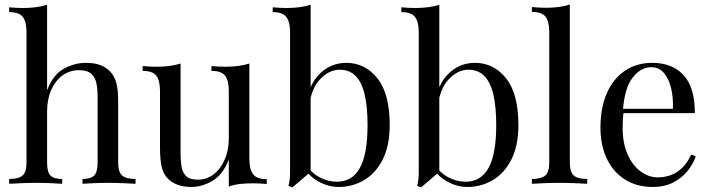

<svg xmlns="http://www.w3.org/2000/svg" viewBox="-20 -804 3107 840"><path d="M186 -783V-409Q212 -477 258.5 -503Q305 -529 356 -529Q394 -529 419.5 -519Q445 -509 462 -491Q481 -471 489 -441Q497 -411 497 -360V-93Q497 -51 514.5 -36Q532 -21 573 -21V0Q556 -1 521 -2.5Q486 -4 453 -4Q420 -4 388.5 -2.5Q357 -1 341 0V-21Q377 -21 392 -36Q407 -51 407 -93V-382Q407 -413 402 -439Q397 -465 379.5 -481Q362 -497 326 -497Q285 -497 253.5 -474Q222 -451 204 -410Q186 -369 186 -316V-93Q186 -51 201 -36Q216 -21 252 -21V0Q236 -1 204.5 -2.5Q173 -4 140 -4Q107 -4 72 -2.5Q37 -1 20 0V-21Q61 -21 78.5 -36Q96 -51 96 -93V-663Q96 -708 80 -729.5Q64 -751 20 -751V-772Q52 -769 82 -769Q111 -769 137.5 -772.5Q164 -776 186 -783Z M1071 -526V-108Q1071 -63 1087.5 -41.5Q1104 -20 1147 -20V1Q1116 -2 1085 -2Q1056 -2 1029.5 1Q1003 4 981 12V-106Q956 -41 910.5 -13.5Q865 14 817 14Q782 14 756 4Q730 -6 713 -24Q694 -44 687 -76Q680 -108 680 -155V-406Q680 -451 664 -472.5Q648 -494 604 -494V-515Q636 -512 666 -512Q695 -512 721.5 -515.5Q748 -519 770 -526V-133Q770 -102 774 -76Q778 -50 794 -34Q810 -18 846 -18Q885 -18 915.5 -42Q946 -66 963.5 -107Q981 -148 981 -199V-406Q981 -451 965 -472.5Q949 -494 905 -494V-515Q937 -512 967 -512Q996 -512 1022.5 -515.5Q1049 -519 1071 -526Z M1495 -529Q1577 -529 1631 -461.5Q1685 -394 1685 -257Q1685 -167 1654.5 -106.5Q1624 -46 1573 -16Q1522 14 1462 14Q1412 14 1365.5 -14.5Q1319 -43 1296 -99L1316 -88Q1341 -48 1378 -28.5Q1415 -9 1454 -9Q1521 -9 1554.5 -69.5Q1588 -130 1588 -257Q1588 -338 1575 -392Q1562 -446 1535 -472.5Q1508 -499 1466 -499Q1420 -499 1380.5 -457.5Q1341 -416 1332 -336L1320 -350Q1331 -435 1379.5 -482Q1428 -529 1495 -529ZM1339 -783V-52Q1326 -41 1312.5 -29.5Q1299 -18 1286 -7Q1273 4 1259 16L1242 9Q1246 -5 1247.5 -19.5Q1249 -34 1249 -49V-663Q1249 -708 1233 -729.5Q1217 -751 1173 -751V-772Q1205 -769 1235 -769Q1264 -769 1290.5 -772.5Q1317 -776 1339 -783Z M2058 -529Q2140 -529 2194 -461.5Q2248 -394 2248 -257Q2248 -167 2217.5 -106.5Q2187 -46 2136 -16Q2085 14 2025 14Q1975 14 1928.5 -14.5Q1882 -43 1859 -99L1879 -88Q1904 -48 1941 -28.5Q1978 -9 2017 -9Q2084 -9 2117.5 -69.5Q2151 -130 2151 -257Q2151 -338 2138 -392Q2125 -446 2098 -472.5Q2071 -499 2029 -499Q1983 -499 1943.5 -457.5Q1904 -416 1895 -336L1883 -350Q1894 -435 1942.5 -482Q1991 -529 2058 -529ZM1902 -783V-52Q1889 -41 1875.5 -29.5Q1862 -18 1849 -7Q1836 4 1822 16L1805 9Q1809 -5 1810.5 -19.5Q1812 -34 1812 -49V-663Q1812 -708 1796 -729.5Q1780 -751 1736 -751V-772Q1768 -769 1798 -769Q1827 -769 1853.5 -772.5Q1880 -776 1902 -783Z M2473 -784V-93Q2473 -51 2490.5 -36Q2508 -21 2549 -21V0Q2532 -1 2497.5 -2.5Q2463 -4 2428 -4Q2394 -4 2359 -2.5Q2324 -1 2307 0V-21Q2348 -21 2365.5 -36Q2383 -51 2383 -93V-664Q2383 -709 2367 -730.5Q2351 -752 2307 -752V-773Q2339 -770 2369 -770Q2398 -770 2424.5 -773.5Q2451 -777 2473 -784Z M2833 -529Q2921 -529 2970.5 -475.5Q3020 -422 3020 -309H2667L2666 -328H2924Q2926 -377 2916 -418.5Q2906 -460 2884.5 -485Q2863 -510 2829 -510Q2783 -510 2747.5 -464Q2712 -418 2705 -318L2708 -314Q2706 -299 2705 -281Q2704 -263 2704 -245Q2704 -177 2726 -128Q2748 -79 2783.5 -53.5Q2819 -28 2857 -28Q2887 -28 2914 -37.5Q2941 -47 2964 -69Q2987 -91 3004 -128L3024 -120Q3013 -87 2988 -56Q2963 -25 2925 -5.5Q2887 14 2837 14Q2765 14 2713.5 -19Q2662 -52 2634.5 -110.5Q2607 -169 2607 -245Q2607 -333 2635 -396.5Q2663 -460 2714 -494.5Q2765 -529 2833 -529Z"/></svg>

Font: Playfair Display
Style: Regular
Weight: 400
Designer: Claus Eggers Sørensen
Foundry: Claus Eggers Sørensen
Version: Version 1.203